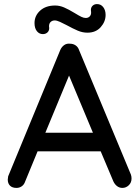

<svg xmlns="http://www.w3.org/2000/svg" viewBox="-20 -917 682 940"><path d="M624 -43Q624 -23 610.5 -10Q597 3 579 3Q565 3 553.5 -5.5Q542 -14 535 -29L473 -176H164L103 -28Q98 -13 86.5 -5Q75 3 61 3Q40 3 29 -8Q18 -19 18 -38Q18 -42 20 -54L275 -672Q282 -688 294.5 -696.5Q307 -705 323 -703Q338 -703 350 -695Q362 -687 367 -672L621 -62Q624 -53 624 -43ZM202 -267H435L318 -547ZM149 -804Q149 -840 176.5 -865Q204 -890 250 -890Q272 -890 294 -880.5Q316 -871 344 -854Q367 -840 378.5 -834.5Q390 -829 400 -829Q412 -829 419.5 -837Q427 -845 426 -858Q425 -862 425 -868Q425 -881 433.5 -889Q442 -897 455 -897Q474 -897 485.5 -882Q497 -867 497 -844Q497 -811 473 -784Q449 -757 408 -757Q384 -757 360.5 -767Q337 -777 306 -794Q289 -803 273.5 -810Q258 -817 248 -817Q236 -817 228 -809.5Q220 -802 220 -788Q221 -785 221 -780Q221 -766 212 -758Q203 -750 190 -750Q172 -750 160.5 -764.5Q149 -779 149 -804Z"/></svg>

Font: Quicksand Medium
Style: Regular
Weight: 500
Designer: Andrew Paglinawan
Foundry: Andrew Paglinawan
Version: Version 3.000